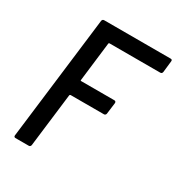

<svg xmlns="http://www.w3.org/2000/svg" viewBox="-168 -809 851 918"><g transform="rotate(30 257.5 -350.0)"><path d="M508 -627 515 -690C516 -696 513 -700 507 -700H139C133 -700 129 -696 128 -690L45 -10C44 -4 48 0 53 0H127C133 0 137 -4 138 -10L174 -306C175 -308 177 -310 179 -310H363C369 -310 373 -314 374 -320L382 -383C382 -389 379 -393 373 -393H189C187 -393 185 -395 186 -397L212 -613C212 -615 214 -617 216 -617H497C503 -617 507 -621 508 -627Z"/></g></svg>

Font: Barlow Semi Condensed Medium
Style: Italic
Weight: 500
Width: 4
Italic angle: -7°
Designer: Jeremy Tribby
Foundry: Tribby Type
Version: Version 1.422;hotconv 1.0.109;makeotfexe 2.5.65596